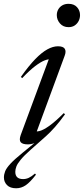

<svg xmlns="http://www.w3.org/2000/svg" viewBox="-76 -745 438 1004"><path d="M221 -666Q221 -682 228.5 -695.5Q236 -709 249.8 -717Q263.5 -725 282.5 -725Q311 -725 326.8 -707.5Q342.5 -690 342.5 -666Q342.5 -649.5 335.2 -635.2Q328 -621 314.8 -612Q301.5 -603 282.5 -603Q254.5 -603 237.8 -622.2Q221 -641.5 221 -666ZM164.5 -33 85 37.5Q50 68.5 32.5 89.8Q15 111 9.5 126Q4 141 4 153.5Q4 172.5 14.2 182Q24.5 191.5 45 191.5Q60 191.5 74.2 185Q88.5 178.5 107 162.5L112 168.5Q82 207.5 58.8 223.5Q35.5 239.5 8.5 239.5Q-23 239.5 -39.2 223Q-55.5 206.5 -55.5 183Q-55.5 167 -49 150.5Q-42.5 134 -21.5 111.2Q-0.5 88.5 42 54L119 -9L120.5 -4Q107 3 94.5 6.5Q82 10 70.5 10Q41.5 10 32.2 -1.5Q23 -13 32.5 -39.5L184 -448.5L194.5 -434.5Q180.5 -437.5 159.2 -429.8Q138 -422 108.8 -400Q79.5 -378 40 -336.5L33 -342.5Q74 -400.5 108.2 -435.8Q142.5 -471 171.8 -487Q201 -503 227 -503Q254.5 -503 262.8 -489.8Q271 -476.5 262 -453L110.5 -42L99.5 -60.5Q111.5 -55 131.2 -60Q151 -65 182 -87Q213 -109 257.5 -153.5L264 -147.5Q236.5 -109 211.2 -80.5Q186 -52 164.5 -33Z"/></svg>

Font: Newsreader 60pt
Style: Italic
Weight: 400
Italic angle: -17°
Designer: Hugues Gentile
Foundry: Production Type
Version: Version 1.003